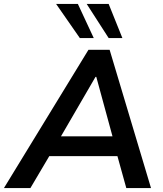

<svg xmlns="http://www.w3.org/2000/svg" viewBox="-60 -959 830 979"><path d="M-40 0 391 -705H499L710 0H584L529 -198L576 -163H153L212 -198L95 0ZM427 -567 233 -233 212 -264H548L522 -233L431 -567ZM494 -765 382 -939H494L564 -765ZM347 -765 226 -939H337L418 -765Z"/></svg>

Font: Mulish ExtraLight
Style: Bold Italic
Weight: 700
Italic angle: -9°
Version: Version 3.603